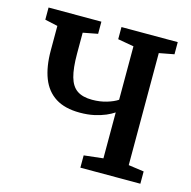

<svg xmlns="http://www.w3.org/2000/svg" viewBox="-87 -639 723 725"><g transform="rotate(15 275.0 -276.5)"><path d="M288.5 0V-48L363.5 -56.5V-236Q351 -227.5 332 -219.2Q313 -211 288 -205.5Q263 -200 232 -200Q174 -200 137.2 -223.2Q100.5 -246.5 83.2 -290.8Q66 -335 66 -399V-494.5L16 -505.5V-553H222.5V-505.5L165 -494.5V-412.5Q165 -356 174.5 -322.2Q184 -288.5 205.8 -273.8Q227.5 -259 264.5 -259Q295.5 -259 321.8 -267Q348 -275 363.5 -285.5V-494.5L301 -505.5V-553H521V-505.5L462.5 -494.5V-56.5L523 -48V0Z"/></g></svg>

Font: Merriweather 24pt SemiCondensed
Style: Regular
Weight: 400
Width: 4
Designer: Eben Sorkin
Foundry: Eben Sorkin
Version: Version 2.100